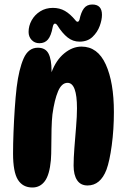

<svg xmlns="http://www.w3.org/2000/svg" viewBox="-20 -834 564 853"><path d="M148 -622Q182 -622 195.5 -596Q209 -570 209 -519Q209 -516 209 -513Q229 -567 265.5 -597Q302 -627 342 -627Q414 -627 450 -547.5Q486 -468 486 -336Q486 -259 476.5 -188.5Q467 -118 453 -80Q426 -10 369 -10Q338 -10 322.5 -33.5Q307 -57 307 -98Q307 -131 310.5 -177Q314 -223 318 -270Q322 -317 322 -353Q322 -466 280 -466Q254 -466 238 -428.5Q222 -391 213 -326Q210 -300 209 -261.5Q208 -223 208 -185Q208 -147 206 -122Q200 -57 179 -29Q158 -1 124 -1Q81 -1 59.5 -35.5Q38 -70 38 -152Q38 -194 40 -246Q42 -298 45.5 -350.5Q49 -403 54 -446Q64 -527 85 -574.5Q106 -622 148 -622ZM215 -799Q245 -799 268.5 -785.5Q292 -772 315 -744Q321 -736 326 -737.5Q331 -739 333 -746Q340 -780 353 -797Q366 -814 390 -814Q433 -814 433 -768Q433 -746 423 -718.5Q413 -691 391 -670Q369 -649 333 -649Q304 -649 280.5 -667.5Q257 -686 235 -721Q229 -730 223 -729Q217 -728 214 -713Q207 -675 193 -658.5Q179 -642 155 -642Q134 -642 120.5 -656.5Q107 -671 107 -692Q107 -719 120.5 -743.5Q134 -768 158.5 -783.5Q183 -799 215 -799Z"/></svg>

Font: DynaPuff Condensed Medium
Style: Regular
Weight: 500
Width: 3
Designer: Toshi Omagari, Jennifer Daniel
Foundry: Google Fonts
Version: Version 2.000; ttfautohint (v1.8.4.7-5d5b)